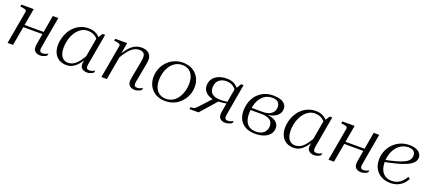

<svg xmlns="http://www.w3.org/2000/svg" viewBox="48 -1475 5399 2435"><g transform="rotate(20 2748.0 -258.0)"><path d="M155 -256H483L488 -287H161ZM71 0H145L236 -516H70L65 -489L89 -486Q112 -483 126.5 -478.5Q141 -474 146.5 -466.5Q152 -459 150 -447ZM491 -65Q491 -74 493 -87.5Q495 -101 498.5 -119.5Q502 -138 505 -161L568 -516H493L432 -162Q428 -139 425 -122.5Q422 -106 421 -93.5Q420 -81 420 -71Q420 -46 431 -28Q442 -10 462.5 -0.5Q483 9 511 9Q528 9 544.5 5Q561 1 575.5 -6Q590 -13 599 -21L606 -50Q597 -46 585 -40Q573 -34 560 -30.5Q547 -27 533 -27Q511 -27 501 -36.5Q491 -46 491 -65Z M1165 -402 1147 -372Q1132 -412 1107 -439Q1082 -466 1050 -479.5Q1018 -493 979 -493Q937 -493 902 -475Q867 -457 840.5 -426.5Q814 -396 796 -357Q778 -318 768.5 -274Q759 -230 759 -186Q759 -136 772.5 -100Q786 -64 812 -44.5Q838 -25 874 -25Q922 -25 959.5 -51.5Q997 -78 1030 -125.5Q1063 -173 1095 -235L1112 -215Q1076 -146 1040 -95.5Q1004 -45 962 -17.5Q920 10 864 10Q808 10 766.5 -15Q725 -40 702.5 -85.5Q680 -131 680 -193Q680 -241 693 -289Q706 -337 730.5 -379.5Q755 -422 791.5 -455Q828 -488 875 -507Q922 -526 979 -526Q1023 -526 1059.5 -511Q1096 -496 1123 -468.5Q1150 -441 1165 -402ZM1199 -519 1128 -117Q1126 -107 1125 -97.5Q1124 -88 1123 -80Q1122 -72 1122 -65Q1122 -45 1132.5 -36Q1143 -27 1164 -27Q1187 -27 1206.5 -35.5Q1226 -44 1237 -50L1230 -21Q1222 -14 1208.5 -7Q1195 0 1178.5 4.5Q1162 9 1144 9Q1117 9 1096.5 0Q1076 -9 1064 -27Q1052 -45 1052 -74Q1052 -87 1055.5 -105.5Q1059 -124 1063 -144L1059 -142L1112 -447L1121 -452L1165 -519Z M1337 0H1411L1472 -347L1469 -356L1497 -516H1336L1331 -489L1352 -487Q1376 -483 1391 -479Q1406 -475 1412 -467.5Q1418 -460 1416 -447ZM1778 -138 1815 -336Q1819 -356 1821.5 -375.5Q1824 -395 1824 -414Q1824 -464 1789 -495Q1754 -526 1692 -526Q1639 -526 1595 -501.5Q1551 -477 1513 -428.5Q1475 -380 1438 -310L1452 -288Q1489 -355 1524.5 -400Q1560 -445 1597 -467Q1634 -489 1674 -489Q1713 -489 1731.5 -471Q1750 -453 1750 -421Q1750 -402 1747.5 -381.5Q1745 -361 1741 -339L1707 -160Q1704 -140 1701 -124Q1698 -108 1696.5 -95Q1695 -82 1695 -72Q1695 -45 1707 -27Q1719 -9 1740 0Q1761 9 1787 9Q1806 9 1823 4.5Q1840 0 1854 -7Q1868 -14 1875 -21L1882 -50Q1875 -46 1863.5 -40.5Q1852 -35 1838 -31Q1824 -27 1809 -27Q1788 -27 1777.5 -36Q1767 -45 1767 -65Q1767 -74 1768.5 -85Q1770 -96 1772.5 -110Q1775 -124 1778 -138Z M2389 -170Q2397 -191 2402.5 -213Q2408 -235 2410.5 -257Q2413 -279 2413 -301Q2413 -362 2393.5 -405.5Q2374 -449 2338 -472Q2302 -495 2251 -495Q2215 -495 2185 -483.5Q2155 -472 2131 -451.5Q2107 -431 2089.5 -404Q2072 -377 2060 -346Q2052 -324 2046.5 -302.5Q2041 -281 2038.5 -259Q2036 -237 2036 -215Q2036 -154 2055.5 -110.5Q2075 -67 2111.5 -43.5Q2148 -20 2198 -20Q2234 -20 2264 -31.5Q2294 -43 2318 -63.5Q2342 -84 2359.5 -111.5Q2377 -139 2389 -170ZM1957 -228Q1957 -276 1971 -320Q1985 -364 2011 -401.5Q2037 -439 2073 -467Q2109 -495 2154 -510.5Q2199 -526 2251 -526Q2322 -526 2376.5 -496Q2431 -466 2462 -412Q2493 -358 2493 -287Q2493 -239 2479 -195Q2465 -151 2438.5 -113.5Q2412 -76 2376 -48Q2340 -20 2295 -5Q2250 10 2198 10Q2127 10 2072.5 -20Q2018 -50 1987.5 -104Q1957 -158 1957 -228Z M2773 -234 2844 -223 2648 0H2525L2531 -28H2544Q2564 -28 2575.5 -32Q2587 -36 2598.5 -46.5Q2610 -57 2627 -75ZM3026 -407 3009 -377Q2992 -416 2968.5 -442Q2945 -468 2915 -480.5Q2885 -493 2848 -493Q2811 -493 2784 -482Q2757 -471 2740 -452Q2723 -433 2715 -409Q2707 -385 2707 -358Q2707 -322 2723 -296.5Q2739 -271 2771.5 -257.5Q2804 -244 2854 -244Q2878 -244 2904 -246Q2930 -248 2966 -255L2962 -232Q2937 -226 2913 -222Q2889 -218 2863.5 -216.5Q2838 -215 2808 -215Q2760 -215 2719 -231.5Q2678 -248 2653 -280Q2628 -312 2628 -357Q2628 -406 2653 -444Q2678 -482 2726.5 -504Q2775 -526 2842 -526Q2875 -526 2902.5 -518.5Q2930 -511 2953.5 -496Q2977 -481 2995.5 -458.5Q3014 -436 3026 -407ZM3004 -159Q3001 -142 2998.5 -127.5Q2996 -113 2994 -101Q2992 -89 2991 -79.5Q2990 -70 2990 -64Q2990 -45 3000.5 -36Q3011 -27 3032 -27Q3046 -27 3059 -30.5Q3072 -34 3084 -39.5Q3096 -45 3105 -50L3099 -21Q3089 -12 3074 -5.5Q3059 1 3043 5Q3027 9 3009 9Q2970 9 2944.5 -11.5Q2919 -32 2919 -70Q2919 -78 2920 -87Q2921 -96 2922.5 -107.5Q2924 -119 2926 -132Q2928 -145 2931 -161L2979 -441L2988 -448L3033 -520H3067Z M3412 -20Q3459 -20 3491.5 -36Q3524 -52 3540.5 -81Q3557 -110 3557 -146Q3557 -202 3516.5 -228Q3476 -254 3402 -254H3220L3229 -284H3412Q3463 -284 3498 -299.5Q3533 -315 3551 -342.5Q3569 -370 3569 -406Q3569 -451 3542 -473Q3515 -495 3465 -495Q3427 -495 3394.5 -482Q3362 -469 3336 -443.5Q3310 -418 3292 -382.5Q3274 -347 3264.5 -302.5Q3255 -258 3255 -205Q3255 -143 3273.5 -102Q3292 -61 3327 -40.5Q3362 -20 3412 -20ZM3468 -526Q3525 -526 3565.5 -512.5Q3606 -499 3627.5 -473Q3649 -447 3649 -409Q3649 -372 3625.5 -339Q3602 -306 3550.5 -286Q3499 -266 3416 -266L3457 -281L3452 -258L3424 -274Q3487 -274 3535 -260Q3583 -246 3610 -217.5Q3637 -189 3637 -146Q3637 -100 3609.5 -64.5Q3582 -29 3531.5 -9.5Q3481 10 3411 10Q3340 10 3287 -16.5Q3234 -43 3205 -93.5Q3176 -144 3176 -216Q3176 -280 3196 -336.5Q3216 -393 3254 -435.5Q3292 -478 3346 -502Q3400 -526 3468 -526Z M4230 -402 4212 -372Q4197 -412 4172 -439Q4147 -466 4115 -479.5Q4083 -493 4044 -493Q4002 -493 3967 -475Q3932 -457 3905.5 -426.5Q3879 -396 3861 -357Q3843 -318 3833.5 -274Q3824 -230 3824 -186Q3824 -136 3837.5 -100Q3851 -64 3877 -44.5Q3903 -25 3939 -25Q3987 -25 4024.5 -51.5Q4062 -78 4095 -125.5Q4128 -173 4160 -235L4177 -215Q4141 -146 4105 -95.5Q4069 -45 4027 -17.5Q3985 10 3929 10Q3873 10 3831.5 -15Q3790 -40 3767.5 -85.5Q3745 -131 3745 -193Q3745 -241 3758 -289Q3771 -337 3795.5 -379.5Q3820 -422 3856.5 -455Q3893 -488 3940 -507Q3987 -526 4044 -526Q4088 -526 4124.5 -511Q4161 -496 4188 -468.5Q4215 -441 4230 -402ZM4264 -519 4193 -117Q4191 -107 4190 -97.5Q4189 -88 4188 -80Q4187 -72 4187 -65Q4187 -45 4197.5 -36Q4208 -27 4229 -27Q4252 -27 4271.5 -35.5Q4291 -44 4302 -50L4295 -21Q4287 -14 4273.5 -7Q4260 0 4243.5 4.5Q4227 9 4209 9Q4182 9 4161.5 0Q4141 -9 4129 -27Q4117 -45 4117 -74Q4117 -87 4120.5 -105.5Q4124 -124 4128 -144L4124 -142L4177 -447L4186 -452L4230 -519Z M4486 -256H4814L4819 -287H4492ZM4402 0H4476L4567 -516H4401L4396 -489L4420 -486Q4443 -483 4457.5 -478.5Q4472 -474 4477.5 -466.5Q4483 -459 4481 -447ZM4822 -65Q4822 -74 4824 -87.5Q4826 -101 4829.5 -119.5Q4833 -138 4836 -161L4899 -516H4824L4763 -162Q4759 -139 4756 -122.5Q4753 -106 4752 -93.5Q4751 -81 4751 -71Q4751 -46 4762 -28Q4773 -10 4793.5 -0.5Q4814 9 4842 9Q4859 9 4875.5 5Q4892 1 4906.5 -6Q4921 -13 4930 -21L4937 -50Q4928 -46 4916 -40Q4904 -34 4891 -30.5Q4878 -27 4864 -27Q4842 -27 4832 -36.5Q4822 -46 4822 -65Z M5237 10Q5171 10 5118 -17Q5065 -44 5034 -95.5Q5003 -147 5003 -222Q5003 -282 5025 -337Q5047 -392 5087.5 -434.5Q5128 -477 5184 -501.5Q5240 -526 5308 -526Q5359 -526 5395 -511.5Q5431 -497 5450.5 -472Q5470 -447 5470 -416Q5470 -377 5443 -347.5Q5416 -318 5364 -294Q5312 -270 5234.5 -250Q5157 -230 5056 -211L5061 -239Q5154 -258 5218.5 -276Q5283 -294 5322.5 -314Q5362 -334 5380 -359.5Q5398 -385 5398 -419Q5398 -441 5388 -458.5Q5378 -476 5357.5 -485.5Q5337 -495 5306 -495Q5256 -495 5214.5 -473.5Q5173 -452 5143.5 -413.5Q5114 -375 5098 -324.5Q5082 -274 5082 -215Q5082 -153 5101.5 -110Q5121 -67 5157 -44.5Q5193 -22 5242 -22Q5290 -22 5325 -38.5Q5360 -55 5385.5 -82Q5411 -109 5428 -142L5455 -123Q5432 -79 5400 -49.5Q5368 -20 5327.5 -5Q5287 10 5237 10Z"/></g></svg>

Font: Roboto Serif 120pt Expanded Light
Style: Italic
Weight: 300
Width: 7
Italic angle: -10°
Designer: Greg Gazdowicz
Foundry: Commercial Type
Version: Version 1.008